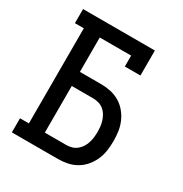

<svg xmlns="http://www.w3.org/2000/svg" viewBox="-171 -863 942 991"><g transform="rotate(30 300.0 -367.5)"><path d="M39 0V-84H92V-651H39V-735H467V-586H374V-651H187V-446H314Q343 -446 371 -440Q399 -434 423.5 -419.5Q448 -405 466.5 -383Q485 -361 496.5 -334.5Q508 -308 512 -280Q516 -252 516 -223Q516 -195 512 -166.5Q508 -138 496.5 -111.5Q485 -85 466.5 -63Q448 -41 423.5 -26.5Q399 -12 371 -6Q343 0 314 0ZM314 -84Q331 -84 347 -88.5Q363 -93 376 -103.5Q389 -114 398 -128Q407 -142 412 -158Q417 -174 419 -190.5Q421 -207 421 -223Q421 -240 419 -256.5Q417 -273 412 -288.5Q407 -304 398 -318.5Q389 -333 376 -343Q363 -353 347 -357.5Q331 -362 314 -362H187V-84Z"/></g></svg>

Font: Iosevka Slab Medium Extended
Style: Regular
Weight: 500
Width: 7
Monospace: yes
Designer: Belleve Invis
Foundry: Belleve Invis
Version: Version 11.1.1; ttfautohint (v1.8.3)